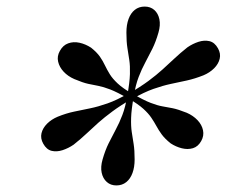

<svg xmlns="http://www.w3.org/2000/svg" viewBox="-20 -812 689 584"><path d="M382.5 -511 372 -527.5Q407.5 -548 431.8 -566Q456 -584 474.5 -600.8Q493 -617.5 510.5 -634Q528 -650.5 550 -668Q566 -679 583.8 -684.8Q601.5 -690.5 617.2 -686.8Q633 -683 643 -665Q652 -649 648.2 -633.2Q644.5 -617.5 631.2 -604.2Q618 -591 599 -583Q572.5 -572.5 548.5 -567.2Q524.5 -562 499.8 -556.8Q475 -551.5 446.5 -541.5Q418 -531.5 382.5 -511ZM204 -372Q188 -361 170.2 -355.2Q152.5 -349.5 137 -353.2Q121.5 -357 111.5 -375Q102.5 -391 106.2 -406.8Q110 -422.5 123.2 -435.8Q136.5 -449 155.5 -457Q181.5 -467.5 205.5 -472.5Q229.5 -477.5 254 -482.5Q278.5 -487.5 307 -497.5Q335.5 -507.5 371 -528L381.5 -511.5Q346 -491 321.8 -473Q297.5 -455 279.2 -438.8Q261 -422.5 243.5 -406Q226 -389.5 204 -372ZM334 -248Q316.5 -248 304.8 -258.5Q293 -269 289.2 -286.8Q285.5 -304.5 292 -327Q300 -355 310.5 -376.2Q321 -397.5 332 -417.8Q343 -438 352.2 -462.2Q361.5 -486.5 367 -520H387Q379.5 -478.5 378.8 -453.2Q378 -428 380.8 -410.2Q383.5 -392.5 386.5 -373.8Q389.5 -355 389.5 -327Q389.5 -303.5 383 -285.8Q376.5 -268 364 -258Q351.5 -248 334 -248ZM371.5 -511.5Q336 -532 315 -540Q294 -548 279.2 -550.8Q264.5 -553.5 248.2 -557Q232 -560.5 206 -571.5Q186.5 -580 173.5 -594Q160.5 -608 156.8 -624.5Q153 -641 162 -657Q171.5 -674.5 187.5 -680.2Q203.5 -686 221.8 -682Q240 -678 257 -667Q274.5 -653 283.8 -639.8Q293 -626.5 299.2 -613.2Q305.5 -600 313.8 -586.5Q322 -573 337.8 -558.2Q353.5 -543.5 382 -527ZM499 -376Q481.5 -390 472 -403Q462.5 -416 455.8 -428.5Q449 -441 440.2 -454Q431.5 -467 415.8 -481.2Q400 -495.5 371.5 -512L382 -527.5Q417.5 -507 438.5 -499Q459.5 -491 474.2 -488.5Q489 -486 505.2 -482.8Q521.5 -479.5 548 -469Q567.5 -460.5 580.8 -446.5Q594 -432.5 597.5 -415.8Q601 -399 592 -383Q582.5 -366 566.8 -361.2Q551 -356.5 533 -361Q515 -365.5 499 -376ZM367 -520Q374.5 -561.5 375.2 -586.8Q376 -612 373.2 -629.8Q370.5 -647.5 367.5 -666.2Q364.5 -685 364.5 -713Q364.5 -736.5 371 -754.2Q377.5 -772 390 -782Q402.5 -792 420 -792Q437.5 -792 449.2 -781.8Q461 -771.5 464.8 -753.5Q468.5 -735.5 462 -713Q454 -685 443.5 -663.8Q433 -642.5 422 -622.2Q411 -602 401.8 -578Q392.5 -554 387 -520Z"/></svg>

Font: Bodoni Moda 11pt
Style: Italic
Weight: 400
Italic angle: -13°
Version: Version 2.004